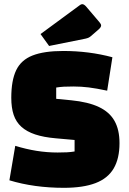

<svg xmlns="http://www.w3.org/2000/svg" viewBox="-20 -884 617 919"><path d="M53 -186Q105 -170 155 -162Q205 -154 256 -154Q282 -154 300.5 -155Q319 -156 337 -159V-214L247 -222Q189 -227 148.5 -240.5Q108 -254 82.5 -277Q57 -300 45.5 -334Q34 -368 34 -416Q34 -499 57.5 -548Q81 -597 136 -618.5Q191 -640 283 -640Q406 -640 518 -610L493 -450Q441 -461 405 -465.5Q369 -470 331 -470Q302 -470 285 -469Q268 -468 249 -465V-411L321 -404Q402 -396 453 -372Q504 -348 528 -305.5Q552 -263 552 -199Q552 -125 524 -77.5Q496 -30 437 -7.5Q378 15 286 15Q215 15 149.5 6Q84 -3 25 -21ZM215 -664 174 -721 363 -860Q368 -864 374 -864Q382 -864 392 -853L455 -779Q464 -769 464 -762Q464 -754 453 -744L415 -711Q409 -706 403.5 -703.5Q398 -701 389 -699Z"/></svg>

Font: Changa ExtraBold
Style: Regular
Weight: 800
Designer: Eduardo Rodriguez Tunni
Foundry: Eduardo Rodriguez Tunni
Version: Version 3.002; ttfautohint (v1.8.2)